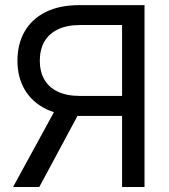

<svg xmlns="http://www.w3.org/2000/svg" viewBox="-20 -748 677 768"><path d="M558.1 0H468.3V-647.9H301.3Q247.6 -647.9 211.4 -630.4Q175.3 -612.8 157.2 -581.1Q139.2 -549.3 139.2 -504.9Q139.2 -461.9 157.2 -430.2Q175.3 -398.4 211.2 -381.3Q247.1 -364.3 300.3 -364.3H507.8V-284.2H300.8Q221.2 -284.2 165 -311.5Q108.9 -338.9 79.3 -388.7Q49.8 -438.5 49.8 -504.9Q49.8 -571.8 78.4 -621.8Q106.9 -671.9 162.4 -699.7Q217.8 -727.5 297.4 -727.5H558.1ZM137.2 0H32.2L210.9 -327.1H313Z"/></svg>

Font: Inter 24pt
Style: Regular
Weight: 400
Designer: Rasmus Andersson
Foundry: rsms
Version: Version 4.001;git-66647c0bb